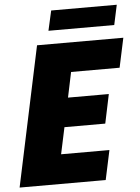

<svg xmlns="http://www.w3.org/2000/svg" viewBox="-58 -897 686 942"><g transform="rotate(-5 285.5 -426.0)"><path d="M0 0 146 -688H571L540 -543H301L275 -419H476L446 -276H245L217 -145H455L424 0ZM208 -754 230 -852H553L532 -754Z"/></g></svg>

Font: Saira Semi Condensed ExtraBold
Style: Italic
Weight: 800
Width: 4
Italic angle: -12°
Designer: Hector Gatti with collaboration of the Omnibus-Type team
Foundry: Omnibus-Type
Version: Version 1.001; ttfautohint (v1.8)